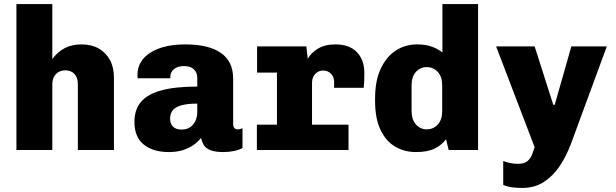

<svg xmlns="http://www.w3.org/2000/svg" viewBox="-20 -740 3040 947"><path d="M61 0V-720H238V-449Q264 -484 299 -502.5Q334 -521 382 -521Q431 -521 466.5 -501Q502 -481 522 -444.5Q542 -408 542 -357V0H364V-324Q364 -357 347.5 -375Q331 -393 302 -393Q283 -393 268.5 -384.5Q254 -376 246 -360.5Q238 -345 238 -324V0Z M813 10Q735 10 689 -27Q643 -64 643 -139Q643 -199 675.5 -237.5Q708 -276 776.5 -294.5Q845 -313 953 -313V-356Q953 -382 936.5 -398Q920 -414 887 -414Q856 -414 838 -399Q820 -384 820 -360V-354H659Q659 -358 658.5 -360Q658 -362 658 -362.5Q658 -363 658 -364.5Q658 -366 658 -370Q658 -440 722 -480.5Q786 -521 894 -521Q1009 -521 1069.5 -479Q1130 -437 1130 -352V-129Q1130 -116 1135.5 -109Q1141 -102 1152 -102Q1165 -102 1176 -108V-10Q1161 -1 1135.5 4.5Q1110 10 1083 10Q1043 10 1020 1.5Q997 -7 986.5 -22.5Q976 -38 972 -60Q957 -41 934.5 -25Q912 -9 882 0.5Q852 10 813 10ZM876 -101Q900 -101 917 -112Q934 -123 943.5 -143Q953 -163 953 -187V-229Q906 -229 876.5 -221Q847 -213 833 -197Q819 -181 819 -155Q819 -129 833.5 -115Q848 -101 876 -101Z M1346 0V-382H1248V-511H1491L1498 -450Q1514 -479 1548 -500Q1582 -521 1635 -521Q1703 -521 1740 -483Q1777 -445 1777 -380Q1777 -362 1776.5 -344Q1776 -326 1774 -307H1628V-336Q1628 -352 1621 -364.5Q1614 -377 1602 -384.5Q1590 -392 1574 -392Q1557 -392 1544.5 -383.5Q1532 -375 1525.5 -361.5Q1519 -348 1519 -331V0ZM1247 0V-125H1699V0Z M2031 10Q1975 10 1929.5 -16.5Q1884 -43 1857 -99Q1830 -155 1830 -243V-254Q1830 -343 1858.5 -402.5Q1887 -462 1933.5 -491.5Q1980 -521 2037 -521Q2080 -521 2111 -509.5Q2142 -498 2162 -481V-720H2338V0H2193L2180 -53Q2158 -24 2123.5 -7Q2089 10 2031 10ZM2085 -102Q2117 -102 2139 -125.5Q2161 -149 2161 -192V-319Q2161 -362 2139 -385.5Q2117 -409 2085 -409Q2053 -409 2031.5 -385.5Q2010 -362 2010 -319V-193Q2010 -150 2031.5 -126Q2053 -102 2085 -102Z M2556 187Q2526 187 2502.5 183.5Q2479 180 2462 172V54Q2473 59 2493.5 63.5Q2514 68 2534 68Q2565 68 2580.5 55.5Q2596 43 2603.5 24Q2611 5 2617 -14L2427 -511H2617L2709 -223H2716L2798 -511H2973L2797 -33Q2774 29 2741 78.5Q2708 128 2662.5 157.5Q2617 187 2556 187Z"/></svg>

Font: Chivo Mono ExtraBold
Style: Regular
Weight: 800
Monospace: yes
Designer: Hector Gatti
Foundry: Omnibus-Type
Version: Version 1.008